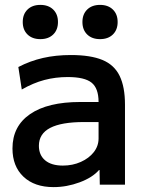

<svg xmlns="http://www.w3.org/2000/svg" viewBox="-20 -755 593 785"><path d="M199 10Q121 10 76 -32.5Q31 -75 31 -148Q31 -239 103 -288.5Q175 -338 308 -338H383Q383 -394 354.5 -417Q326 -440 257 -440Q207 -440 161.5 -428Q116 -416 69 -389L55 -481Q103 -506 155.5 -518Q208 -530 270 -530Q350 -530 398.5 -510Q447 -490 469 -445Q491 -400 491 -327V0H388L387 -60H385Q358 -29 305.5 -9.5Q253 10 199 10ZM237 -78Q277 -78 310.5 -93Q344 -108 363.5 -133Q383 -158 383 -189V-256H323Q231 -256 185 -232Q139 -208 139 -159Q139 -121 164.5 -99.5Q190 -78 237 -78ZM145 -595Q112 -595 92.5 -614Q73 -633 73 -665Q73 -697 92.5 -716Q112 -735 145 -735Q178 -735 197.5 -716Q217 -697 217 -665Q217 -633 197.5 -614Q178 -595 145 -595ZM389 -595Q356 -595 336.5 -614Q317 -633 317 -665Q317 -697 336.5 -716Q356 -735 389 -735Q422 -735 441.5 -716Q461 -697 461 -665Q461 -633 441.5 -614Q422 -595 389 -595Z"/></svg>

Font: M PLUS 2 Thin Medium
Style: Regular
Weight: 500
Version: Version 1.001